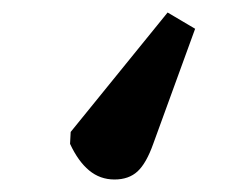

<svg xmlns="http://www.w3.org/2000/svg" viewBox="-20 -102 380 307"><path d="M248 -82 292 -56 225 128Q214 159 200 172Q186 185 163 185Q140 185 122.5 170.5Q105 156 92 128L93 109Z"/></svg>

Font: Literata 18pt
Style: Bold
Weight: 700
Designer: Latin by Veronika Burian and Jose Scaglione. Greek by Irene Vlachou. Cyrillic by Vera Evstafieva.
Foundry: TypeTogether
Version: Version 3.103;gftools[0.9.29]